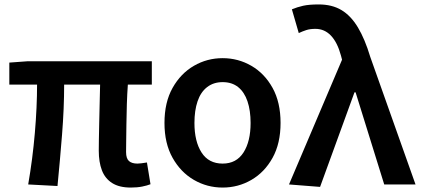

<svg xmlns="http://www.w3.org/2000/svg" viewBox="-20 -831 1897 865"><path d="M569 14Q517 14 485 -6.5Q453 -27 439 -64Q425 -101 425 -152Q425 -169 425.5 -202Q426 -235 427 -278Q428 -321 429 -366Q430 -411 431 -450H269Q269 -343 259.5 -224Q250 -105 239 7L107 0Q127 -115 137 -232Q147 -349 147 -450H22V-549L104 -555H664V-450H556Q553 -409 551.5 -362Q550 -315 549.5 -271Q549 -227 548.5 -194Q548 -161 548 -146Q548 -117 561 -105.5Q574 -94 599 -94Q612 -94 642 -99L658 -1Q643 5 620.5 9.5Q598 14 569 14Z M983 14Q913 14 853.5 -20.5Q794 -55 757.5 -120Q721 -185 721 -277Q721 -370 757.5 -435Q794 -500 853.5 -534.5Q913 -569 983 -569Q1053 -569 1112.5 -534.5Q1172 -500 1208 -435Q1244 -370 1244 -277Q1244 -185 1208 -120Q1172 -55 1112.5 -20.5Q1053 14 983 14ZM983 -94Q1045 -94 1077 -144Q1109 -194 1109 -277Q1109 -333 1095 -374.5Q1081 -416 1053 -438.5Q1025 -461 983 -461Q942 -461 913 -438.5Q884 -416 870 -374.5Q856 -333 856 -277Q856 -194 888 -144Q920 -94 983 -94Z M1422 11 1282 0 1521 -562 1516 -581Q1500 -640 1471 -670.5Q1442 -701 1401 -701Q1377 -701 1360 -695.5Q1343 -690 1326 -682L1295 -789Q1319 -799 1345.5 -805Q1372 -811 1416 -811Q1476 -811 1518.5 -785.5Q1561 -760 1592.5 -707.5Q1624 -655 1648 -575L1852 0H1711L1582 -415H1577Z"/></svg>

Font: Noto Sans JP SemiBold
Style: Regular
Weight: 600
Designer: Ryoko NISHIZUKA  (kana, bopomofo & ideographs); Paul D. Hunt (Latin, Greek & Cyrillic); Sandoll Communications , Soo-you
Foundry: Adobe
Version: Version 2.004-H2;hotconv 1.0.118;makeotfexe 2.5.65603